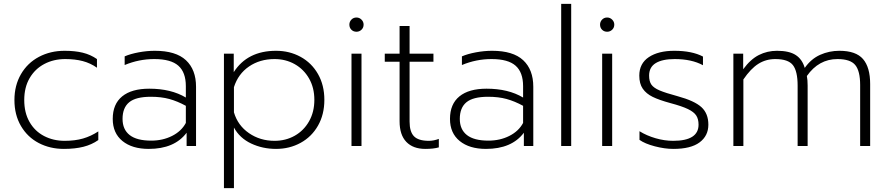

<svg xmlns="http://www.w3.org/2000/svg" viewBox="-20 -759 4613 998"><path d="M55 -239Q55 -315 89 -373.5Q123 -432 182.5 -463.5Q242 -495 316 -495Q370 -495 410.5 -485Q451 -475 484 -452V-407Q450 -431 410 -441.5Q370 -452 319 -452Q259 -452 210.5 -426.5Q162 -401 134 -353Q106 -305 106 -239Q106 -173 133.5 -125Q161 -77 209 -52Q257 -27 316 -27Q370 -27 411.5 -39Q453 -51 491 -76V-31Q457 -7 413.5 4Q370 15 312 15Q240 15 181.5 -15.5Q123 -46 89 -104Q55 -162 55 -239Z M566 -141Q566 -218 615 -258Q664 -298 756 -298Q869 -298 946 -252V-311Q946 -383 907 -417.5Q868 -452 782 -452Q702 -452 628 -421V-466Q658 -479 701 -487Q744 -495 785 -495Q894 -495 946.5 -446Q999 -397 999 -308V0H950V-69Q887 15 753 15Q667 15 616.5 -26Q566 -67 566 -141ZM946 -120V-209Q902 -233 860 -244.5Q818 -256 764 -256Q686 -256 651.5 -227.5Q617 -199 617 -141Q617 -86 654 -57Q691 -28 766 -28Q826 -28 874.5 -52.5Q923 -77 946 -120Z M1144 -480H1195V-384Q1266 -495 1415 -495Q1485 -495 1542.5 -463.5Q1600 -432 1633 -374Q1666 -316 1666 -240Q1666 -164 1633 -106Q1600 -48 1542.5 -16.5Q1485 15 1415 15Q1345 15 1285.5 -13Q1226 -41 1196 -96V219H1144ZM1614 -240Q1614 -303 1586.5 -351Q1559 -399 1512 -425.5Q1465 -452 1407 -452Q1331 -452 1274.5 -413.5Q1218 -375 1196 -306V-175Q1216 -107 1274 -67Q1332 -27 1407 -27Q1465 -27 1512 -53.5Q1559 -80 1586.5 -128.5Q1614 -177 1614 -240Z M1796 -631Q1796 -646 1806.5 -657Q1817 -668 1833 -668Q1848 -668 1859 -657Q1870 -646 1870 -631Q1870 -615 1859 -604.5Q1848 -594 1833 -594Q1817 -594 1806.5 -604.5Q1796 -615 1796 -631ZM1807 -480H1859V0H1807Z M2057 -129V-438H1980V-480H2057V-624H2109V-480H2233V-438H2109V-127Q2109 -74 2132 -50.5Q2155 -27 2209 -27Q2234 -27 2261 -37V7Q2234 15 2191 15Q2127 15 2092 -21.5Q2057 -58 2057 -129Z M2319 -141Q2319 -218 2368 -258Q2417 -298 2509 -298Q2622 -298 2699 -252V-311Q2699 -383 2660 -417.5Q2621 -452 2535 -452Q2455 -452 2381 -421V-466Q2411 -479 2454 -487Q2497 -495 2538 -495Q2647 -495 2699.5 -446Q2752 -397 2752 -308V0H2703V-69Q2640 15 2506 15Q2420 15 2369.5 -26Q2319 -67 2319 -141ZM2699 -120V-209Q2655 -233 2613 -244.5Q2571 -256 2517 -256Q2439 -256 2404.5 -227.5Q2370 -199 2370 -141Q2370 -86 2407 -57Q2444 -28 2519 -28Q2579 -28 2627.5 -52.5Q2676 -77 2699 -120Z M2897 -739H2949V0H2897Z M3099 -631Q3099 -646 3109.5 -657Q3120 -668 3136 -668Q3151 -668 3162 -657Q3173 -646 3173 -631Q3173 -615 3162 -604.5Q3151 -594 3136 -594Q3120 -594 3109.5 -604.5Q3099 -615 3099 -631ZM3110 -480H3162V0H3110Z M3304 -32V-77Q3341 -54 3387.5 -40.5Q3434 -27 3479 -27Q3611 -27 3611 -111Q3611 -140 3599 -158.5Q3587 -177 3556 -192Q3525 -207 3465 -223Q3406 -239 3372.5 -255.5Q3339 -272 3321 -298Q3303 -324 3303 -366Q3303 -429 3352.5 -462Q3402 -495 3485 -495Q3577 -495 3634 -465V-420Q3575 -452 3487 -452Q3423 -452 3388.5 -431Q3354 -410 3354 -366Q3354 -336 3366 -319Q3378 -302 3408.5 -289Q3439 -276 3502 -259Q3590 -235 3626 -202Q3662 -169 3662 -111Q3662 -53 3616.5 -19Q3571 15 3480 15Q3435 15 3383.5 1.5Q3332 -12 3304 -32Z M3792 -480H3843V-399Q3881 -451 3924.5 -473Q3968 -495 4019 -495Q4082 -495 4116 -473Q4150 -451 4163 -406Q4196 -453 4243 -474Q4290 -495 4343 -495Q4429 -495 4466 -452Q4503 -409 4503 -322V0H4451V-317Q4451 -390 4425.5 -421Q4400 -452 4333 -452Q4236 -452 4174 -364Q4178 -344 4178 -314V0H4126V-314Q4126 -389 4101.5 -420.5Q4077 -452 4010 -452Q3961 -452 3921.5 -427Q3882 -402 3844 -346V0H3792Z"/></svg>

Font: Prompt ExtraLight
Style: Regular
Weight: 275
Designer: Katatrad Team
Foundry: CadsonDemak
Version: Version 1.000